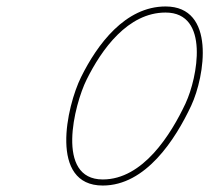

<svg xmlns="http://www.w3.org/2000/svg" viewBox="-20 -565 654 600"><path d="M577.6 -235C620.4 -327.1 655.1 -544.8 497.4 -544.8C371.2 -544.8 283.7 -425.9 233.4 -324.2C233.4 -324.2 233.4 -324.2 233.4 -324.2C233.4 -324.2 233.4 -324.2 233.4 -324.2C188.3 -233.2 132.6 14.8 301.2 14.8C435.3 14.8 527.7 -128.6 577.6 -235C577.6 -235 577.6 -235 577.6 -235C577.6 -235 577.6 -235 577.6 -235ZM250.5 -315.8C297.2 -410.3 379.4 -525.8 497.4 -525.8C636.8 -525.8 596.7 -321.1 560.3 -243C560.3 -243 560.3 -243 560.3 -243C560.3 -243 560.4 -243 560.4 -243C514.2 -144.4 426.6 -4.2 301.2 -4.2C152.3 -4.2 212.4 -239 250.5 -315.8C250.5 -315.8 250.5 -315.8 250.5 -315.8C250.5 -315.8 250.5 -315.8 250.5 -315.8Z"/></svg>

Font: FRB American Cursive Extralight
Style: Italic
Weight: 200
Italic angle: -25°
Version: Version 2.0;Modular Font Editor K font №1